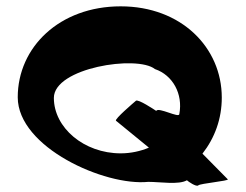

<svg xmlns="http://www.w3.org/2000/svg" viewBox="-20 -590 777 606"><path d="M36 -283C36 -125 311 -2 448 -16C486 -16 544 -6 570 -21C574 -17 600 1 606 -5C612 -11 703 -19 699 -24L619 -105C658 -155 680 -215 680 -282C680 -440 552 -570 361 -570C168 -570 36 -441 36 -283ZM150 -281C150 -376 413 -417 469 -372C525 -353 558 -294 546 -230C546 -216 480 -253 473 -240C467 -244 416 -278 409 -272C402 -266 341 -214 346 -209L450 -124C424 -113 393 -106 361 -106C245 -106 150 -187 150 -281Z"/></svg>

Font: Ampere
Style: SCExt
Weight: 400
Version: Version 1